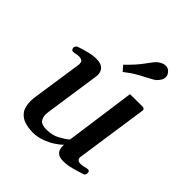

<svg xmlns="http://www.w3.org/2000/svg" viewBox="-201 -852 998 998"><g transform="rotate(45 298.0 -353.5)"><path d="M200.7 13.7Q168.9 13.7 140.4 5.1Q111.8 -3.4 94 -27.1Q76.2 -50.8 76.2 -95.2Q76.2 -111.8 79.6 -132.3L119.6 -401.4Q120.1 -404.8 120.1 -410.2Q120.1 -426.3 111.6 -431.4Q103 -436.5 91.3 -436.5Q81.1 -436.5 69.8 -433.8Q58.6 -431.2 51.8 -431.2Q40 -431.2 37.6 -445.3Q36.6 -450.7 40.3 -457.8Q43.9 -464.8 51.8 -467.3Q123.5 -491.7 160.2 -491.7Q189.5 -491.7 203.9 -482.7Q218.3 -473.6 223.1 -460.9Q228 -448.2 228 -437Q228 -429.2 226.8 -423.3Q225.6 -417.5 225.6 -416L182.6 -121.6Q182.1 -116.2 181.4 -110.4Q180.7 -104.5 180.7 -99.1Q180.7 -78.1 192.4 -62.7Q204.1 -47.4 238.3 -47.4Q280.8 -47.4 311 -63.5Q341.3 -79.6 362.8 -97.2L416.5 -484.9L507.3 -485.4Q523.4 -485.4 523.4 -471.7L465.3 -72.8Q463.4 -60.5 470.2 -53.5Q477.1 -46.4 491.7 -46.4Q501 -46.4 515.6 -50Q530.3 -53.7 537.6 -54.2Q543 -54.7 546.9 -51.8Q550.8 -48.8 550.8 -38.6Q550.8 -33.2 548.6 -27.8Q546.4 -22.5 540 -20Q511.2 -10.3 478.5 -1.5Q445.8 7.3 419.9 7.3Q392.6 7.3 379.6 -1.7Q366.7 -10.7 363 -23.9Q359.4 -37.1 359.4 -48.8Q359.4 -50.3 359.4 -52.2Q359.4 -54.2 359.4 -56.2Q345.2 -41 319.8 -24.7Q294.4 -8.3 262.9 2.7Q231.4 13.7 200.7 13.7ZM308.1 -539.6 283.2 -567.9Q332.5 -615.2 359.9 -653.8Q387.2 -692.4 399.9 -703.1Q409.2 -710.4 420.4 -715.8Q431.6 -721.2 443.8 -721.2Q452.6 -721.2 461.2 -717.3Q469.7 -713.4 476.1 -704.6Q485.8 -693.4 485.8 -679.2Q485.8 -665.5 478.3 -653.8Q470.7 -642.1 460.9 -632.8Q452.1 -625.5 428.7 -613.8Q405.3 -602.1 373.5 -584.2Q341.8 -566.4 308.1 -539.6Z"/></g></svg>

Font: Gelasio Medium
Style: Italic
Weight: 500
Italic angle: -8.5°
Designer: Eben Sorkin
Foundry: Eben Sorkin
Version: Version 1.008